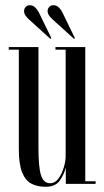

<svg xmlns="http://www.w3.org/2000/svg" viewBox="-20 -703 398 734"><path d="M153.5 11Q122.5 11 99.8 -1Q77 -13 64.5 -44.2Q52 -75.5 52 -134V-513H13.5V-523H127V-138.5Q127 -63.5 136.8 -33Q146.5 -2.5 171.5 -2.5Q190.5 -2.5 203.8 -20.8Q217 -39 224 -63.2Q231 -87.5 231 -105V-513H192V-523H306V-10H345.5V0H231.5V-62.5Q224.5 -35.5 208.2 -12.2Q192 11 153.5 11ZM263 -554.5 183 -627Q174.5 -634.5 168.2 -643Q162 -651.5 162 -660.5Q162 -669.5 168 -676.2Q174 -683 184 -683Q196 -683 204.8 -674.5Q213.5 -666 218.5 -655.5L266.5 -557ZM172.5 -554.5 92.5 -627Q84 -634.5 78 -643Q72 -651.5 72 -660.5Q72 -669.5 77.8 -676.2Q83.5 -683 93.5 -683Q106 -683 114.5 -674.5Q123 -666 128.5 -655.5L176.5 -557Z"/></svg>

Font: Imbue 100pt
Style: Regular
Weight: 400
Designer: Tyler Finck
Foundry: Etcetera Type Company
Version: Version 1.102; ttfautohint (v1.8.3)